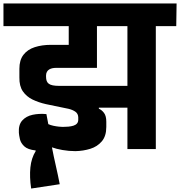

<svg xmlns="http://www.w3.org/2000/svg" viewBox="-56 -861 1040 1109"><path d="M124 228Q114 161 119.5 106.5Q125 52 150 12V8Q104 3 84 -16Q64 -35 59 -57.5Q54 -80 53 -94Q50 -140 72.5 -165Q95 -190 132.5 -198Q170 -206 212 -202L223 -144Q236 -138 252.5 -134.5Q269 -131 284 -129.5Q299 -128 306 -128Q323 -128 339 -129.5Q355 -131 368 -135Q381 -139 388.5 -147.5Q396 -156 396 -170V-184Q395 -205 379 -216Q363 -227 340 -232.5Q317 -238 294 -242Q252 -250 209.5 -259.5Q167 -269 132 -286Q97 -303 76 -333.5Q55 -364 56 -414V-464Q56 -514 79.5 -544.5Q103 -575 144.5 -588.5Q186 -602 238 -602H341V-710H-36V-841H964L962 -710H844V0H680V-239H515V-233Q532 -226 545 -208.5Q558 -191 558 -158V-128Q558 -75 532 -44.5Q506 -14 465.5 -1.5Q425 11 380 12Q342 12 305 5.5Q268 -1 244 -10Q254 42 266.5 96.5Q279 151 289 203ZM286 -365H680V-710H504V-469H268Q257 -469 247 -467Q237 -465 228.5 -460Q220 -455 215 -446Q210 -437 210 -425V-418Q210 -404 213.5 -394Q217 -384 225.5 -377.5Q234 -371 249 -368Q264 -365 286 -365Z"/></svg>

Font: Matangi Black
Style: Regular
Weight: 900
Designer: Prashant Pant
Foundry: The Graphic Ant
Version: Version 3.002